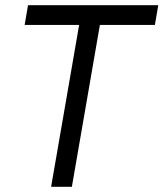

<svg xmlns="http://www.w3.org/2000/svg" viewBox="-20 -720 630 740"><path d="M177 0H257L365 -624H577L590 -700H88L75 -624H285Z"/></svg>

Font: Fixel Display 20240404
Style: Italic
Weight: 400
Italic angle: -10°
Designer: AlfaBravo + MacPaw
Foundry: Kyrylo Tkachov, Marchela Mozhyna, Serhii Makarenko, Maria Weinstein, Zakhar Kryvoshyya
Version: Version 1.211;Glyphs 3.2 (3225)